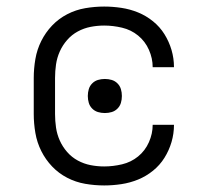

<svg xmlns="http://www.w3.org/2000/svg" viewBox="-20 -558 640 586"><path d="M298 8Q269 8 240 3Q211 -2 185 -15.5Q159 -29 139 -50Q119 -71 106 -97Q93 -123 88 -152Q83 -181 83 -210V-320Q83 -349 88 -378Q93 -407 106 -433Q119 -459 139 -480Q159 -501 185 -514.5Q211 -528 240 -533Q269 -538 298 -538Q324 -538 350.5 -534Q377 -530 401.5 -520Q426 -510 447 -493Q468 -476 482 -453.5Q496 -431 503.5 -405.5Q511 -380 511 -353Q511 -353 511 -353Q511 -353 511 -353H446Q446 -353 446 -353Q446 -353 446 -353Q446 -380 434.5 -406Q423 -432 401.5 -449.5Q380 -467 352.5 -473.5Q325 -480 298 -480Q277 -480 256.5 -476Q236 -472 217.5 -462Q199 -452 185 -436Q171 -420 162.5 -401Q154 -382 151 -361.5Q148 -341 148 -320V-210Q148 -189 151 -168.5Q154 -148 162.5 -129Q171 -110 185 -94Q199 -78 217.5 -68Q236 -58 256.5 -54Q277 -50 298 -50Q325 -50 352.5 -56.5Q380 -63 401.5 -80.5Q423 -98 434.5 -124Q446 -150 446 -177Q446 -177 446 -177Q446 -177 446 -177H511Q511 -177 511 -177Q511 -177 511 -177Q511 -150 503.5 -124.5Q496 -99 482 -76.5Q468 -54 447 -37Q426 -20 401.5 -10Q377 0 350.5 4Q324 8 298 8ZM300 -213Q289 -213 279 -216Q269 -219 261.5 -226.5Q254 -234 251 -244Q248 -254 248 -265Q248 -276 251 -286Q254 -296 261.5 -303.5Q269 -311 279 -314Q289 -317 300 -317Q311 -317 321 -314Q331 -311 338.5 -303.5Q346 -296 349 -286Q352 -276 352 -265Q352 -254 349 -244Q346 -234 338.5 -226.5Q331 -219 321 -216Q311 -213 300 -213Z"/></svg>

Font: Iosevka Curly Light Extended
Style: Regular
Weight: 300
Width: 7
Monospace: yes
Designer: Belleve Invis
Foundry: Belleve Invis
Version: Version 11.1.0; ttfautohint (v1.8.3)